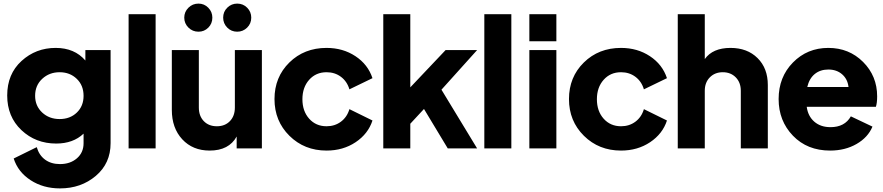

<svg xmlns="http://www.w3.org/2000/svg" viewBox="-20 -824 4900 1066"><path d="M454 -546H594V-29Q594 83 512 152.5Q430 222 313 222Q220 222 150 176.5Q80 131 56 56L184 -7Q197 38 230.5 62.5Q264 87 313 87Q370 87 407 55Q444 23 444 -29V-82Q386 -27 292 -27Q178 -27 99 -101.5Q20 -176 20 -294Q20 -413 99.5 -485.5Q179 -558 289 -558Q394 -558 454 -488ZM444 -292Q444 -350 406 -386.5Q368 -423 311 -423Q254 -423 214.5 -386.5Q175 -350 175 -292Q175 -236 214 -199.5Q253 -163 311 -163Q369 -163 406.5 -199Q444 -235 444 -292Z M694 0V-745H844V0Z M1082 -648Q1049 -648 1026 -671Q1003 -694 1003 -726Q1003 -758 1026 -781Q1049 -804 1082 -804Q1114 -804 1136.5 -781Q1159 -758 1159 -726Q1159 -693 1136.5 -670.5Q1114 -648 1082 -648ZM1297 -648Q1264 -648 1241.5 -671Q1219 -694 1219 -726Q1219 -759 1242 -781.5Q1265 -804 1297 -804Q1330 -804 1352.5 -781Q1375 -758 1375 -726Q1375 -693 1352 -670.5Q1329 -648 1297 -648ZM1284 -546H1434V0H1294V-66Q1251 12 1144 12Q1050 12 992 -50.5Q934 -113 934 -214V-546H1084V-227Q1084 -180 1111.5 -151.5Q1139 -123 1184 -123Q1229 -123 1256.5 -151.5Q1284 -180 1284 -227Z M1793 12Q1670 12 1587 -70Q1504 -152 1504 -274Q1504 -396 1586.5 -477Q1669 -558 1793 -558Q1884 -558 1953.5 -512Q2023 -466 2048 -390L1920 -328Q1907 -372 1873 -397.5Q1839 -423 1793 -423Q1734 -423 1696.5 -381Q1659 -339 1659 -273Q1659 -207 1696.5 -165Q1734 -123 1793 -123Q1839 -123 1873 -148.5Q1907 -174 1920 -218L2048 -155Q2024 -81 1954.5 -34.5Q1885 12 1793 12Z M2629 -546 2431 -326 2629 0H2466L2334 -219L2258 -137V0H2108V-745H2258V-339L2454 -546Z M2669 0V-745H2819V0Z M2919 -595V-745H3069V-595ZM2919 0V-546H3069V0Z M3428 12Q3305 12 3222 -70Q3139 -152 3139 -274Q3139 -396 3221.5 -477Q3304 -558 3428 -558Q3519 -558 3588.5 -512Q3658 -466 3683 -390L3555 -328Q3542 -372 3508 -397.5Q3474 -423 3428 -423Q3369 -423 3331.5 -381Q3294 -339 3294 -273Q3294 -207 3331.5 -165Q3369 -123 3428 -123Q3474 -123 3508 -148.5Q3542 -174 3555 -218L3683 -155Q3659 -81 3589.5 -34.5Q3520 12 3428 12Z M4036 -558Q4129 -558 4186 -501.5Q4243 -445 4243 -352V0H4093V-320Q4093 -366 4065 -394.5Q4037 -423 3993 -423Q3949 -423 3921 -394.5Q3893 -366 3893 -320V0H3743V-745H3893V-496Q3937 -558 4036 -558Z M4850 -289Q4850 -252 4843 -231H4459Q4466 -179 4501 -148.5Q4536 -118 4591 -118Q4670 -118 4704 -178L4824 -121Q4799 -61 4735.5 -24.5Q4672 12 4589 12Q4462 12 4382.5 -70.5Q4303 -153 4303 -274Q4303 -396 4382.5 -477Q4462 -558 4579 -558Q4694 -558 4772 -480Q4850 -402 4850 -289ZM4462 -341H4691Q4686 -385 4655.5 -411.5Q4625 -438 4579 -438Q4534 -438 4503.5 -413Q4473 -388 4462 -341Z"/></svg>

Font: Plus Jakarta Display
Style: Bold
Weight: 700
Designer: Gumpita Rahayu
Foundry: Tokotype Studio
Version: Version 1.000;hotconv 1.0.109;makeotfexe 2.5.65596